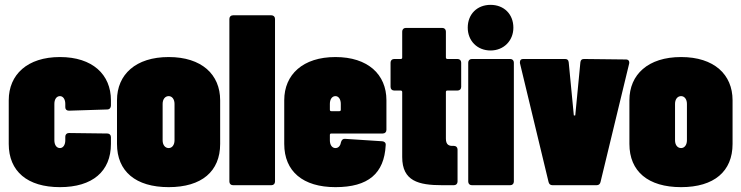

<svg xmlns="http://www.w3.org/2000/svg" viewBox="-20 -763 3054 791"><path d="M227 8C361 8 437 -57 437 -170V-198C437 -207 431 -213 422 -213L264 -215C255 -215 249 -209 249 -200V-185C249 -166 240 -153 227 -153C213 -153 204 -166 204 -185V-335C204 -354 213 -367 227 -367C240 -367 249 -354 249 -335V-321C249 -312 255 -307 264 -307L422 -312C431 -312 437 -319 437 -328V-350C437 -456 361 -528 227 -528C93 -528 16 -456 16 -350V-170C16 -57 93 8 227 8Z M675 8C811 8 887 -57 887 -170V-350C887 -456 811 -528 675 -528C539 -528 462 -456 462 -350V-170C462 -57 539 8 675 8ZM675 -153C660 -153 650 -166 650 -185V-335C650 -354 660 -367 675 -367C689 -367 699 -354 699 -335V-185C699 -166 689 -153 675 -153Z M940 0H1098C1107 0 1113 -6 1113 -15V-685C1113 -694 1107 -700 1098 -700H940C931 -700 925 -694 925 -685V-15C925 -6 931 0 940 0Z M1572 -228V-350C1572 -456 1496 -528 1362 -528C1228 -528 1151 -456 1151 -350V-170C1151 -57 1228 8 1362 8C1497 8 1563 -48 1569 -165C1570 -175 1564 -180 1555 -181L1402 -191C1393 -192 1388 -187 1385 -178C1383 -165 1376 -153 1362 -153C1348 -153 1339 -166 1339 -185V-207C1339 -211 1341 -213 1345 -213H1557C1566 -213 1572 -219 1572 -228ZM1362 -367C1375 -367 1384 -354 1384 -335V-311C1384 -307 1382 -305 1378 -305H1345C1341 -305 1339 -307 1339 -311V-335C1339 -354 1348 -367 1362 -367Z M1880 -405V-505C1880 -514 1874 -520 1865 -520H1823C1819 -520 1817 -523 1817 -526V-633C1817 -642 1811 -648 1802 -648H1652C1643 -648 1637 -642 1637 -633V-526C1637 -522 1635 -520 1631 -520H1604C1595 -520 1589 -514 1589 -505V-405C1589 -396 1595 -390 1604 -390H1631C1635 -390 1637 -387 1637 -384V-116C1637 -17 1704 0 1802 0H1850C1859 0 1865 -6 1865 -15V-147C1865 -156 1859 -162 1850 -162H1848C1830 -161 1817 -166 1817 -192V-384C1817 -388 1819 -390 1823 -390H1865C1874 -390 1880 -396 1880 -405Z M2001 -555C2055 -555 2095 -595 2095 -649C2095 -705 2056 -743 2001 -743C1946 -743 1907 -705 1907 -649C1907 -595 1946 -555 2001 -555ZM1924 0H2082C2091 0 2097 -6 2097 -15V-505C2097 -514 2091 -520 2082 -520H1924C1915 -520 1909 -514 1909 -505V-15C1909 -6 1915 0 1924 0Z M2256 0H2438C2447 0 2452 -5 2454 -13L2572 -501C2574 -511 2569 -518 2559 -518L2386 -520C2377 -520 2372 -516 2371 -506L2350 -288C2350 -287 2344 -287 2344 -288L2323 -506C2322 -516 2317 -520 2308 -520H2135C2126 -520 2122 -515 2122 -507C2122 -506 2122 -504 2122 -503L2240 -13C2242 -5 2247 0 2256 0Z M2786 8C2922 8 2998 -57 2998 -170V-350C2998 -456 2922 -528 2786 -528C2650 -528 2573 -456 2573 -350V-170C2573 -57 2650 8 2786 8ZM2786 -153C2771 -153 2761 -166 2761 -185V-335C2761 -354 2771 -367 2786 -367C2800 -367 2810 -354 2810 -335V-185C2810 -166 2800 -153 2786 -153Z"/></svg>

Font: Barlow Condensed Black
Style: Regular
Weight: 900
Width: 3
Designer: Jeremy Tribby
Foundry: Tribby Type
Version: Version 1.422;hotconv 1.0.109;makeotfexe 2.5.65596